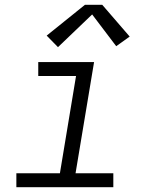

<svg xmlns="http://www.w3.org/2000/svg" viewBox="-20 -778 640 798"><path d="M48 0V-58H229L296 -462H139V-520H371L294 -58H451V0ZM221 -582 174 -630 333 -758H405L519 -626L463 -586L363 -718Z"/></svg>

Font: Iosevka SS04 Lt Ex Obl
Style: Regular
Weight: 300
Width: 7
Italic angle: -9°
Monospace: yes
Designer: Belleve Invis
Foundry: Belleve Invis
Version: Version 19.0.0; ttfautohint (v1.8.4)